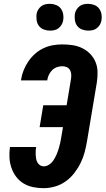

<svg xmlns="http://www.w3.org/2000/svg" viewBox="-20 -975 552 1003"><path d="M208 8Q180 8 153 2.5Q126 -3 103.5 -16.5Q81 -30 65 -51Q49 -72 40 -97.5Q31 -123 29.5 -151Q28 -179 32 -207H169Q167 -197 166.5 -186Q166 -175 166.5 -164.5Q167 -154 169 -144Q171 -134 176 -125.5Q181 -117 189.5 -111.5Q198 -106 208 -106Q224 -106 238 -116Q252 -126 260.5 -139.5Q269 -153 275.5 -168Q282 -183 286.5 -198Q291 -213 294.5 -228Q298 -243 300 -258L309 -311H187L206 -425H328L351 -563Q353 -576 352 -588Q351 -600 345 -610Q339 -620 328 -624.5Q317 -629 305 -629Q291 -629 277 -624Q263 -619 252.5 -608.5Q242 -598 235.5 -584.5Q229 -571 227 -557V-555H90V-559Q94 -584 103.5 -608Q113 -632 128 -654Q143 -676 162.5 -693.5Q182 -711 206 -722.5Q230 -734 255 -738.5Q280 -743 305 -743Q333 -743 359.5 -739Q386 -735 409.5 -723.5Q433 -712 451 -693.5Q469 -675 479 -651Q489 -627 489.5 -599.5Q490 -572 486 -545L435 -240Q430 -210 422.5 -181Q415 -152 401.5 -124.5Q388 -97 368.5 -71.5Q349 -46 323 -27.5Q297 -9 267 -0.5Q237 8 208 8ZM441 -815Q424 -815 408.5 -821Q393 -827 383.5 -839.5Q374 -852 371.5 -868.5Q369 -885 371 -902Q373 -914 379.5 -924.5Q386 -935 395.5 -942.5Q405 -950 417 -952.5Q429 -955 440 -955Q457 -955 472.5 -949Q488 -943 497.5 -930.5Q507 -918 510 -901.5Q513 -885 510 -868Q508 -856 501.5 -845.5Q495 -835 485.5 -827.5Q476 -820 464 -817.5Q452 -815 441 -815ZM241 -815Q224 -815 208.5 -821Q193 -827 183.5 -839.5Q174 -852 171.5 -868.5Q169 -885 171 -902Q173 -914 179.5 -924.5Q186 -935 195.5 -942.5Q205 -950 217 -952.5Q229 -955 240 -955Q257 -955 272.5 -949Q288 -943 297.5 -930.5Q307 -918 310 -901.5Q313 -885 310 -868Q308 -856 301.5 -845.5Q295 -835 285.5 -827.5Q276 -820 264 -817.5Q252 -815 241 -815Z"/></svg>

Font: Iosevka SS18 Heavy
Style: Italic
Weight: 900
Italic angle: -9°
Monospace: yes
Designer: Belleve Invis
Foundry: Belleve Invis
Version: Version 25.1.1; ttfautohint (v1.8.4)